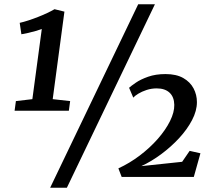

<svg xmlns="http://www.w3.org/2000/svg" viewBox="-20 -835 1002 906"><path d="M55 -358 132.7 -367.1 177.2 -698.1Q165.2 -693.7 148.2 -688.8Q131.2 -683.8 113.3 -679.7Q95.5 -675.5 80.9 -673.3L73 -727.2Q91 -731.2 113.7 -738.5Q136.4 -745.9 159.5 -755Q182.6 -764.1 203.1 -773.8Q223.7 -783.4 237.2 -791.6L284 -780.1L228.7 -367.1L311 -358L304.9 -312.5H48.9ZM632.2 -815H711.1L295.5 51H216.6ZM554.2 0 538.6 -40.5Q591.7 -64.9 639.6 -101.2Q687.5 -137.5 724.5 -179.6Q761.5 -221.8 782.3 -263.7Q803.1 -305.5 802.4 -340.4Q801.7 -377.5 780.1 -397.7Q758.5 -417.9 719.3 -417.9Q694.8 -417.9 671.9 -410.5Q649.1 -403 632.5 -392.8Q615.8 -382.6 608.9 -374.3L589.1 -420.8Q598.5 -429.5 621 -444.9Q643.5 -460.4 678.9 -472.9Q714.3 -485.5 761.2 -485.5Q811.9 -485.5 844.8 -466.8Q877.6 -448 893.4 -417.9Q909.2 -387.7 909.2 -353.1Q909.2 -312.1 886.2 -268.1Q863.2 -224.2 825 -182.9Q786.8 -141.7 740.5 -107.4Q694.2 -73.1 646.9 -51.1L839.5 -71.5L874.9 -123.1L925.8 -111.7L894.5 0Z"/></svg>

Font: Merriweather 7pt Light
Style: Italic
Weight: 300
Italic angle: -7.8°
Designer: Eben Sorkin
Foundry: Eben Sorkin
Version: Version 2.200;gftools[0.9.31]